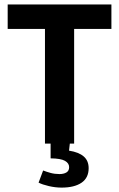

<svg xmlns="http://www.w3.org/2000/svg" viewBox="-20 -647 537 865"><path d="M182.6 0V-597.2L237.3 -516.6H14.6V-627H481.9V-516.6H255.9L314 -597.2V0ZM257.3 198.2Q229.5 198.2 200.2 191.4Q170.9 184.6 153.8 175.8L174.3 121.1Q189.5 127 208 132.1Q226.6 137.2 248 137.2Q267.1 137.2 279.3 129.9Q291.5 122.6 291.5 106Q291.5 88.4 272.7 77.6Q253.9 66.9 208 66.4V-7.3H295.4L291 31.7Q335 38.6 357.2 57.9Q379.4 77.1 379.4 110.8Q379.4 154.3 347.2 176.3Q314.9 198.2 257.3 198.2Z"/></svg>

Font: Anaheim
Style: Bold
Weight: 700
Version: Version 2.001